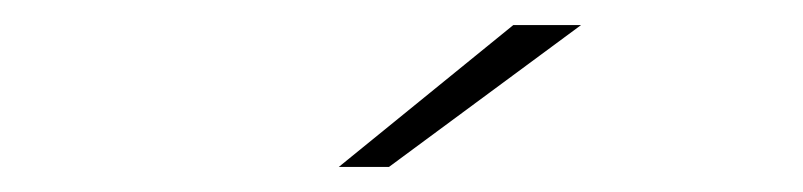

<svg xmlns="http://www.w3.org/2000/svg" viewBox="-20 -740 640 153"><path d="M250 -607 389 -720H443L290 -607Z"/></svg>

Font: Montserrat ExtraLight
Style: Regular
Weight: 200
Designer: Julieta Ulanovsky
Foundry: Julieta Ulanovsky
Version: Version 9.000; ttfautohint (v1.8.4.7-5d5b)